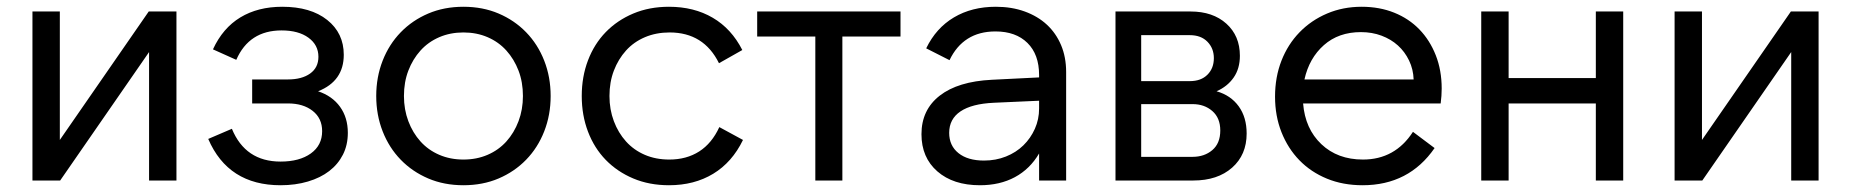

<svg xmlns="http://www.w3.org/2000/svg" viewBox="-20 -534 5476 568"><path d="M157 -500V-120L420 -500H502V0H421V-380L158 0H76V-500Z M810 14Q655 14 596 -123L666 -153Q706 -56 810 -56Q866 -56 899.5 -80Q933 -104 933 -146Q933 -184 905 -206Q877 -228 832 -228H726V-299H832Q873 -299 897.5 -316.5Q922 -334 922 -366Q922 -401 892.5 -422.5Q863 -444 813 -444Q717 -444 679 -357L610 -388Q639 -451 691 -482.5Q743 -514 815 -514Q899 -514 948 -475Q997 -436 997 -372Q997 -294 921 -264Q963 -250 986 -218Q1009 -186 1009 -141Q1009 -105 994.5 -76.5Q980 -48 954 -28Q928 -8 891 3Q854 14 810 14Z M1351 14Q1294 14 1247 -6Q1200 -26 1165.5 -61.5Q1131 -97 1112 -145.5Q1093 -194 1093 -250Q1093 -306 1112 -354.5Q1131 -403 1165.5 -438.5Q1200 -474 1247 -494Q1294 -514 1351 -514Q1408 -514 1455 -494Q1502 -474 1536.5 -438.5Q1571 -403 1590 -354.5Q1609 -306 1609 -250Q1609 -194 1590 -145.5Q1571 -97 1536.5 -61.5Q1502 -26 1455 -6Q1408 14 1351 14ZM1351 -62Q1390 -62 1422.5 -76Q1455 -90 1478 -115.5Q1501 -141 1514 -175.5Q1527 -210 1527 -250Q1527 -291 1514 -325Q1501 -359 1478 -384.5Q1455 -410 1422.5 -424Q1390 -438 1351 -438Q1312 -438 1279.5 -424Q1247 -410 1224 -384.5Q1201 -359 1188 -325Q1175 -291 1175 -250Q1175 -210 1188 -175.5Q1201 -141 1224 -115.5Q1247 -90 1279.5 -76Q1312 -62 1351 -62Z M1701 -250Q1701 -307 1719.5 -355.5Q1738 -404 1772 -439Q1806 -474 1853.5 -494Q1901 -514 1959 -514Q2033 -514 2088.5 -481.5Q2144 -449 2176 -386L2107 -347Q2062 -438 1961 -438Q1921 -438 1888 -424Q1855 -410 1832 -384.5Q1809 -359 1796 -325Q1783 -291 1783 -250Q1783 -210 1796 -175.5Q1809 -141 1832 -115.5Q1855 -90 1887.5 -76Q1920 -62 1960 -62Q2011 -62 2048.5 -86Q2086 -110 2108 -158L2178 -120Q2146 -54 2090 -20Q2034 14 1959 14Q1901 14 1853.5 -6Q1806 -26 1772 -61Q1738 -96 1719.5 -144.5Q1701 -193 1701 -250Z M2644 -500V-426H2472V0H2392V-426H2220V-500Z M2706 -137Q2706 -209 2760 -251Q2814 -293 2914 -298L3054 -305V-312Q3054 -373 3019.5 -407Q2985 -441 2925 -441Q2877 -441 2843 -419.5Q2809 -398 2789 -356L2720 -391Q2749 -451 2802 -482.5Q2855 -514 2926 -514Q2973 -514 3011.5 -500Q3050 -486 3077 -461Q3104 -436 3119 -400.5Q3134 -365 3134 -321V0H3054V-80Q3027 -34 2982.5 -10Q2938 14 2879 14Q2800 14 2753 -27Q2706 -68 2706 -137ZM2891 -59Q2926 -59 2956 -71Q2986 -83 3007.5 -104Q3029 -125 3041.5 -153Q3054 -181 3054 -213V-236L2920 -230Q2855 -227 2821.5 -204.5Q2788 -182 2788 -141Q2788 -103 2815.5 -81Q2843 -59 2891 -59Z M3280 -500H3502Q3568 -500 3608 -464Q3648 -428 3648 -369Q3648 -331 3629.5 -304.5Q3611 -278 3579 -264Q3621 -252 3644.5 -219.5Q3668 -187 3668 -139Q3668 -76 3625 -38Q3582 0 3510 0H3280ZM3508 -70Q3543 -70 3566.5 -90Q3590 -110 3590 -148Q3590 -185 3566.5 -205.5Q3543 -226 3508 -226H3356V-70ZM3500 -294Q3533 -294 3552 -313Q3571 -332 3571 -362Q3571 -391 3552 -410.5Q3533 -430 3500 -430H3356V-294Z M4011 14Q3953 14 3905.5 -5.5Q3858 -25 3824 -60Q3790 -95 3771 -143Q3752 -191 3752 -248Q3752 -306 3771 -354.5Q3790 -403 3824.5 -438.5Q3859 -474 3906 -494Q3953 -514 4008 -514Q4061 -514 4104.5 -496.5Q4148 -479 4179 -447Q4210 -415 4227.5 -370.5Q4245 -326 4245 -272Q4245 -251 4242 -228H3835Q3841 -153 3889 -107.5Q3937 -62 4012 -62Q4107 -62 4160 -144L4224 -96Q4148 14 4011 14ZM4006 -439Q3940 -439 3896.5 -400.5Q3853 -362 3839 -299H4162Q4161 -329 4148.5 -355Q4136 -381 4115.5 -399.5Q4095 -418 4067 -428.5Q4039 -439 4006 -439Z M4782 -500V0H4701V-228H4443V0H4362V-500H4443V-303H4701V-500Z M5015 -500V-120L5278 -500H5360V0H5279V-380L5016 0H4934V-500Z"/></svg>

Font: NT Somic
Style: Regular
Weight: 400
Designer: Ravid Balaliev — lead type designer, mastering
Michael Voronin — secret advisor, marketing
Ivan Kovalenko — best boy
Foundry: NT Type
Version: Version 0.7